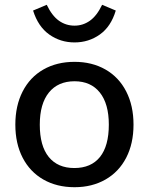

<svg xmlns="http://www.w3.org/2000/svg" viewBox="-20 -774 621 801"><path d="M44 -254Q44 -333 74.5 -392.5Q105 -452 161 -484Q217 -516 291 -516Q364 -516 420 -484Q476 -452 506.5 -392.5Q537 -333 537 -254Q537 -175 506.5 -116Q476 -57 420 -25Q364 7 291 7Q217 7 161 -25Q105 -57 74.5 -116Q44 -175 44 -254ZM434 -254Q434 -341 396.5 -388Q359 -435 291 -435Q222 -435 184 -388Q146 -341 146 -254Q146 -165 183.5 -119Q221 -73 290 -73Q360 -73 397 -119Q434 -165 434 -254ZM118 -730 175 -754Q197 -708 226 -687.5Q255 -667 291 -667Q326 -667 355 -687.5Q384 -708 406 -754L463 -730Q443 -663 396.5 -630Q350 -597 291 -597Q232 -597 185.5 -630Q139 -663 118 -730Z"/></svg>

Font: Muli SemiBold
Style: Regular
Weight: 600
Designer: Vernon Adams
Foundry: Vernon Adams
Version: Version 2.000